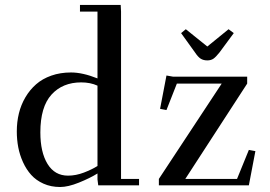

<svg xmlns="http://www.w3.org/2000/svg" viewBox="-20 -749 1090 776"><path d="M47.9 -217.8Q47.9 -255.9 56.4 -290.8Q64.9 -325.7 82.8 -356Q100.6 -386.2 126 -408.4Q151.4 -430.7 187.5 -443.4Q223.6 -456.1 267.1 -456.1Q314 -456.1 374 -432.1V-702.1H303.2V-729H467.8L469.2 -702.1V-25.9H542V0H377L374 -23.9V-47.9Q343.3 -28.8 299.1 -11Q254.9 6.8 223.1 6.8Q186 6.8 156 -6.6Q126 -20 106.2 -42Q86.4 -64 73 -93.5Q59.6 -123 53.7 -154.1Q47.9 -185.1 47.9 -217.8ZM143.1 -213.9Q143.1 -133.8 172.1 -86.4Q201.2 -39.1 254.9 -39.1Q286.6 -39.1 319.1 -51.5Q351.6 -64 374 -78.1V-402.8Q345.2 -416 308.1 -416Q232.9 -416 188 -366.5Q143.1 -316.9 143.1 -213.9ZM622.1 0V-25.9L876 -411.1H694.8L652.8 -304.2L627 -309.1L652.8 -443.8L680.2 -439H979V-411.1L729 -25.9H938L985.8 -143.1L1012.2 -138.2L985.8 0ZM711.9 -615.2 731 -630.9 817.9 -561 903.8 -630.9 924.8 -615.2 867.2 -537.1Q852.5 -518.6 842.5 -511.7Q832.5 -504.9 817.9 -504.9Q802.2 -504.9 791.3 -511.7Q780.3 -518.6 768.1 -537.1Z"/></svg>

Font: Dehuti Alt
Style: Bold
Weight: 700
Version: Version 1.2